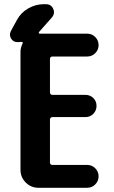

<svg xmlns="http://www.w3.org/2000/svg" viewBox="-20 -890 540 910"><path d="M227.5 -622.1Q223.6 -622.1 220.2 -619.1Q216.8 -616.2 216.8 -611.3V-451.2Q216.8 -446.3 220.2 -443.4Q223.6 -440.4 227.5 -440.4H384.8Q407.2 -440.4 422.4 -425.3Q437.5 -410.2 437.5 -388.2Q437.5 -366.2 422.4 -350.6Q407.2 -335 384.8 -335H227.5Q223.6 -335 220.2 -331.5Q216.8 -328.1 216.8 -324.2V-119.1Q216.8 -114.3 220.2 -111.3Q223.6 -108.4 227.5 -108.4H392.6Q416 -108.4 431.6 -92.3Q447.3 -76.2 447.3 -54.2Q447.3 -32.2 431.6 -16.1Q416 0 392.6 0H162.1Q127 0 102.1 -24.9Q77.1 -49.8 77.1 -85V-644.5Q77.1 -663.1 86.9 -683.6Q88.9 -686.5 86.9 -689.5Q85 -692.4 81.1 -691.4Q75.2 -690.4 62.5 -690.4Q43 -690.4 32.7 -707Q22.5 -723.6 31.2 -742.2L60.5 -795.9Q79.1 -830.1 113.8 -850.1Q148.4 -870.1 187.5 -870.1H197.3Q222.7 -870.1 232.4 -847.7Q242.2 -825.2 224.6 -805.7L165 -738.3Q163.1 -736.3 164.1 -733.4Q165 -730.5 168 -730.5H392.6Q416 -730.5 431.6 -714.4Q447.3 -698.2 447.3 -676.3Q447.3 -654.3 431.6 -638.2Q416 -622.1 392.6 -622.1Z"/></svg>

Font: Rounded-X Mgen+ 1mn bold
Style: Bold
Weight: 700
Designer: [Source Han Sans]
Ryoko NISHIZUKA  (kana & ideographs); Paul D. Hunt (Latin, Greek & Cyrillic); Wenlong ZHANG  (bopomofo
Version: Version 1.059.20150602